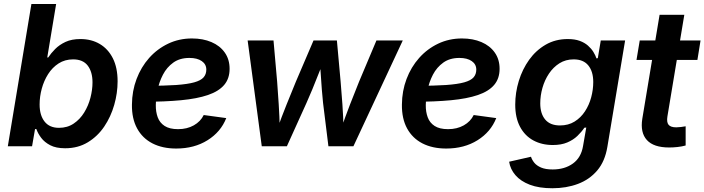

<svg xmlns="http://www.w3.org/2000/svg" viewBox="-20 -748 3603 982"><path d="M313 10.3Q266.6 10.3 237.1 -5.1Q207.5 -20.5 190.7 -43Q173.8 -65.4 166 -87.9H159.2L144 0H20L140.6 -727.5H267.1L221.7 -454.1H226.6Q240.7 -475.6 262.2 -497.3Q283.7 -519 315.2 -533.7Q346.7 -548.3 391.1 -548.3Q447.8 -548.3 490.5 -522.9Q533.2 -497.6 557.4 -449.5Q581.5 -401.4 581.5 -332Q581.5 -272 564.2 -211.4Q546.9 -150.9 513.2 -100.8Q479.5 -50.8 429.2 -20.3Q378.9 10.3 313 10.3ZM281.7 -94.2Q324.7 -94.2 356.9 -116Q389.2 -137.7 410.6 -172.6Q432.1 -207.5 442.6 -248.3Q453.1 -289.1 453.1 -326.7Q453.1 -380.4 428.7 -412.4Q404.3 -444.3 354 -444.3Q312 -444.3 279.8 -423.6Q247.6 -402.8 226.1 -368.9Q204.6 -335 193.6 -294.4Q182.6 -253.9 182.6 -213.4Q182.6 -158.7 207.8 -126.5Q232.9 -94.2 281.7 -94.2Z M881.3 11.7Q811 11.7 759.8 -14.6Q708.5 -41 681.2 -91.3Q653.8 -141.6 654.8 -212.9Q655.3 -282.7 678.5 -344Q701.7 -405.3 742.9 -451.7Q784.2 -498 840.1 -524.7Q896 -551.3 961.9 -551.3Q1018.1 -551.3 1061.5 -532.7Q1105 -514.2 1129.6 -479.2Q1154.3 -444.3 1154.3 -396Q1154.3 -346.2 1126.5 -313.5Q1098.6 -280.8 1043.5 -262Q988.3 -243.2 906 -235.4Q823.7 -227.5 714.4 -227.5L728.5 -309.1Q820.8 -309.1 880.4 -313.2Q939.9 -317.4 973.6 -326.9Q1007.3 -336.4 1021.2 -352.3Q1035.2 -368.2 1035.2 -392.1Q1035.2 -419.4 1012 -435.5Q988.8 -451.7 948.7 -451.7Q899.4 -451.7 866.2 -427.7Q833 -403.8 813.5 -366.2Q793.9 -328.6 785.6 -287.1Q777.3 -245.6 776.9 -210.4Q776.4 -176.3 786.6 -148.2Q796.9 -120.1 822 -103.8Q847.2 -87.4 890.6 -87.4Q936.5 -87.4 971.2 -106.9Q1005.9 -126.5 1022 -159.7L1137.2 -144Q1109.4 -73.2 1041.5 -30.8Q973.6 11.7 881.3 11.7Z M1318.8 0 1246.6 -541H1378.9L1397.5 -330.1Q1401.4 -277.3 1405.5 -215.3Q1409.7 -153.3 1411.1 -79.1H1395Q1420.4 -150.9 1445.6 -213.1Q1470.7 -275.4 1493.2 -330.1L1583.5 -541H1703.1L1722.2 -330.1Q1726.6 -277.3 1731.2 -215.3Q1735.8 -153.3 1737.3 -79.1H1721.2Q1746.1 -151.4 1770 -213.1Q1793.9 -274.9 1816.4 -330.1L1905.3 -541H2040L1787.6 0H1659.7L1632.3 -221.7Q1628.9 -252.9 1626 -290.3Q1623 -327.6 1620.6 -367.4Q1618.2 -407.2 1615.2 -444.3H1638.7Q1624 -407.7 1608.4 -368.2Q1592.8 -328.6 1577.4 -291Q1562 -253.4 1547.4 -221.2L1447.3 0Z M2262.2 11.7Q2191.9 11.7 2140.6 -14.6Q2089.4 -41 2062 -91.3Q2034.7 -141.6 2035.6 -212.9Q2036.1 -282.7 2059.3 -344Q2082.5 -405.3 2123.8 -451.7Q2165 -498 2220.9 -524.7Q2276.9 -551.3 2342.8 -551.3Q2398.9 -551.3 2442.4 -532.7Q2485.8 -514.2 2510.5 -479.2Q2535.2 -444.3 2535.2 -396Q2535.2 -346.2 2507.3 -313.5Q2479.5 -280.8 2424.3 -262Q2369.1 -243.2 2286.9 -235.4Q2204.6 -227.5 2095.2 -227.5L2109.4 -309.1Q2201.7 -309.1 2261.2 -313.2Q2320.8 -317.4 2354.5 -326.9Q2388.2 -336.4 2402.1 -352.3Q2416 -368.2 2416 -392.1Q2416 -419.4 2392.8 -435.5Q2369.6 -451.7 2329.6 -451.7Q2280.3 -451.7 2247.1 -427.7Q2213.9 -403.8 2194.3 -366.2Q2174.8 -328.6 2166.5 -287.1Q2158.2 -245.6 2157.7 -210.4Q2157.2 -176.3 2167.5 -148.2Q2177.7 -120.1 2202.9 -103.8Q2228 -87.4 2271.5 -87.4Q2317.4 -87.4 2352.1 -106.9Q2386.7 -126.5 2402.8 -159.7L2518.1 -144Q2490.2 -73.2 2422.4 -30.8Q2354.5 11.7 2262.2 11.7Z M2805.2 214.8Q2736.8 214.8 2689.7 196.8Q2642.6 178.7 2616.2 147.9Q2589.8 117.2 2584 79.1L2695.8 53.7Q2700.7 69.3 2712.6 84.2Q2724.6 99.1 2747.3 108.9Q2770 118.7 2806.6 118.7Q2868.2 118.7 2910.2 88.4Q2952.1 58.1 2961.9 -0.5L2978.5 -95.7L2968.8 -94.7Q2954.1 -72.8 2932.9 -52.5Q2911.6 -32.2 2881.1 -19.3Q2850.6 -6.3 2807.6 -6.3Q2751 -6.3 2707.5 -30Q2664.1 -53.7 2639.6 -99.9Q2615.2 -146 2615.2 -212.9Q2615.2 -274.4 2633.5 -334.2Q2651.9 -394 2686.5 -442.4Q2721.2 -490.7 2771 -519.5Q2820.8 -548.3 2883.8 -548.3Q2919.4 -548.3 2944.8 -539.1Q2970.2 -529.8 2987.3 -514.6Q3004.4 -499.5 3014.9 -482.4Q3025.4 -465.3 3030.8 -449.2L3037.6 -450.7L3052.7 -541H3177.2L3086.4 3.4Q3074.2 77.1 3034.7 123.8Q2995.1 170.4 2935.8 192.6Q2876.5 214.8 2805.2 214.8ZM2844.2 -106.4Q2886.7 -106.4 2918.7 -126.2Q2950.7 -146 2971.9 -178.5Q2993.2 -210.9 3003.7 -250.2Q3014.2 -289.6 3014.2 -328.6Q3014.2 -382.3 2989 -413.3Q2963.9 -444.3 2914.1 -444.3Q2873 -444.3 2841.3 -424.3Q2809.6 -404.3 2787.6 -371.3Q2765.6 -338.4 2754.4 -298.6Q2743.2 -258.8 2743.2 -219.2Q2743.2 -166.5 2768.6 -136.5Q2793.9 -106.4 2844.2 -106.4Z M3563 -541 3546.9 -441.4H3235.4L3252 -541ZM3353.5 -672.4H3480L3393.6 -152.8Q3388.7 -123 3399.4 -109.9Q3410.2 -96.7 3439 -96.7Q3447.8 -96.7 3462.6 -98.4Q3477.5 -100.1 3486.8 -102.1V-3.9Q3467.3 1.5 3445.3 3.9Q3423.3 6.3 3402.3 6.3Q3323.2 6.3 3288.6 -31.7Q3253.9 -69.8 3265.1 -140.6Z"/></svg>

Font: Inter 17pt SemiBold
Style: Italic
Weight: 600
Italic angle: -9.3988°
Version: Version 4.001;git-66647c0bb